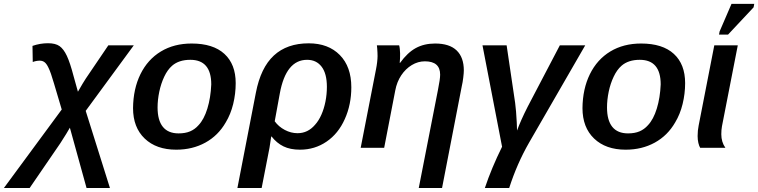

<svg xmlns="http://www.w3.org/2000/svg" viewBox="-103 -762 3909 990"><path d="M257.3 -103.5 238.3 -71.3 208 -23.4 49.8 207.5H-83L215.3 -197.3L175.3 -332Q167 -360.8 159.9 -380.9Q152.8 -400.9 147 -412.6Q137.7 -432.6 127.2 -440.9Q116.7 -449.2 101.6 -449.2Q84.5 -449.2 65.9 -442.4L64.5 -525.4Q104 -539.1 144.5 -539.1Q183.1 -539.1 204.1 -524.2Q225.1 -509.3 241.7 -474.1Q258.3 -439 276.9 -367.7L298.8 -289.1Q312.5 -313.5 322.8 -330.3Q333 -347.2 339.4 -356.9L455.6 -528.3H586.9L338.9 -190.4L463.9 207.5H343.3Z M1112.3 -333.5Q1112.3 -278.8 1099.4 -225.8Q1086.4 -172.9 1061 -130.9Q1022 -63 955.8 -26.6Q889.6 9.8 805.7 9.8Q703.1 9.8 643.1 -47.6Q583 -105 583 -204.6Q584 -303.7 621.1 -379.4Q658.7 -455.6 726.6 -496.6Q794.4 -537.6 885.3 -537.6Q996.1 -537.6 1054.2 -484.1Q1112.3 -430.7 1112.3 -333.5ZM986.3 -326.7Q986.3 -453.6 878.4 -453.6Q819.3 -453.6 784.2 -422.9Q760.7 -402.3 743.9 -366.7Q727.1 -331.1 718.3 -289.1Q709.5 -247.1 709.5 -208Q709.5 -141.6 736.8 -107.9Q764.2 -74.2 817.9 -74.2Q852.5 -74.2 877.2 -84.7Q901.9 -95.2 920.4 -116.2Q949.2 -146.5 966.3 -202.4Q983.4 -258.3 986.3 -326.7Z M1488.8 -538.6Q1589.8 -538.6 1649.2 -478.3Q1708.5 -418 1708.5 -312Q1708.5 -222.7 1674.8 -147.9Q1641.6 -73.2 1580.8 -31.7Q1520 9.8 1443.8 9.8Q1393.6 9.8 1358.6 -7.3Q1323.7 -24.4 1297.4 -58.1H1295.4L1286.6 0L1246.1 207.5H1121.1L1216.3 -283.7Q1241.2 -413.1 1309.1 -475.8Q1377 -538.6 1488.8 -538.6ZM1480.5 -453.6Q1371.6 -453.6 1339.8 -280.3L1313.5 -136.7Q1333.5 -108.9 1365.5 -92Q1397.5 -75.2 1431.2 -75.2Q1484.4 -75.2 1521.5 -118.7Q1540.5 -139.6 1554.2 -170.7Q1567.9 -201.7 1575.2 -238.8Q1582.5 -275.9 1582.5 -314.5Q1582.5 -382.3 1555.4 -418Q1528.3 -453.6 1480.5 -453.6Z M2288.6 -398.9Q2288.6 -385.7 2285.6 -361.3Q2282.7 -336.9 2278.3 -318.8L2176.3 207.5H2056.2L2155.3 -298.8Q2166.5 -354.5 2166.5 -377Q2166.5 -445.8 2087.9 -445.8Q2052.2 -445.8 2020.3 -426.5Q1988.3 -407.2 1965.8 -373.5Q1943.4 -339.8 1935.1 -295.9L1877.9 0H1756.8L1835.9 -405.3Q1839.4 -422.4 1841.6 -441.2Q1843.8 -460 1843.8 -472.7Q1843.8 -480.5 1843.3 -491.5Q1842.8 -502.4 1842 -512.7Q1841.3 -522.9 1840.3 -528.3H1955.1Q1957.5 -520 1958.5 -509.8Q1959.5 -499.5 1960 -486.8Q1960 -473.6 1959.7 -461.4Q1959.5 -449.2 1958 -438H1960Q1998 -490.7 2041 -514.2Q2084 -537.6 2140.6 -537.6Q2214.4 -537.6 2251.5 -502Q2288.6 -466.3 2288.6 -398.9Z M2625 -26.4Q2562.5 82.5 2522.5 207.5H2397Q2431.2 105 2485.8 -5.4L2384.8 -528.3H2509.3L2553.2 -231.4Q2555.7 -214.8 2557.9 -186.8Q2560.1 -158.7 2561.5 -131.3Q2563 -104 2563 -88.9Q2572.3 -114.3 2585.9 -145Q2599.6 -175.8 2617.7 -211.4L2783.7 -528.3H2914.6Z M3429.7 -333.5Q3429.7 -278.8 3416.7 -225.8Q3403.8 -172.9 3378.4 -130.9Q3339.4 -63 3273.2 -26.6Q3207 9.8 3123 9.8Q3020.5 9.8 2960.4 -47.6Q2900.4 -105 2900.4 -204.6Q2901.4 -303.7 2938.5 -379.4Q2976.1 -455.6 3043.9 -496.6Q3111.8 -537.6 3202.6 -537.6Q3313.5 -537.6 3371.6 -484.1Q3429.7 -430.7 3429.7 -333.5ZM3303.7 -326.7Q3303.7 -453.6 3195.8 -453.6Q3136.7 -453.6 3101.6 -422.9Q3078.1 -402.3 3061.3 -366.7Q3044.4 -331.1 3035.6 -289.1Q3026.9 -247.1 3026.9 -208Q3026.9 -141.6 3054.2 -107.9Q3081.5 -74.2 3135.3 -74.2Q3169.9 -74.2 3194.6 -84.7Q3219.2 -95.2 3237.8 -116.2Q3266.6 -146.5 3283.7 -202.4Q3300.8 -258.3 3303.7 -326.7Z M3616.2 -69.8Q3616.2 -29.8 3637.2 0H3507.3Q3502 -8.3 3498 -24.7Q3494.1 -41 3494.1 -60.5Q3494.1 -88.9 3499.5 -115.2L3580.1 -528.3H3701.2L3619.6 -110.8Q3616.2 -92.3 3616.2 -69.8ZM3782.7 -724.1 3650.9 -583.5H3604.5L3607.4 -599.6L3668.9 -742.2H3786.1Z"/></svg>

Font: Arimo SemiBold
Style: Italic
Weight: 600
Italic angle: -12°
Version: Version 1.33